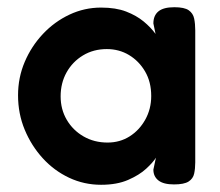

<svg xmlns="http://www.w3.org/2000/svg" viewBox="-20 -503 609 532"><path d="M462 8Q433 8 419 -3Q405 -14 405 -33L412 -66Q404 -53 385 -35.5Q366 -18 335 -4.5Q304 9 260 9Q213 9 171.5 -10.5Q130 -30 98.5 -64.5Q67 -99 48.5 -143.5Q30 -188 30 -239Q30 -288 48.5 -331.5Q67 -375 99 -409Q131 -443 172.5 -462.5Q214 -482 260 -482Q301 -482 329.5 -471Q358 -460 378 -443.5Q398 -427 411 -409L405 -438Q405 -460 419 -471.5Q433 -483 463 -483Q491 -483 503 -474.5Q515 -466 518 -451.5Q521 -437 521 -419V-53Q521 -36 518 -22Q515 -8 502.5 0Q490 8 462 8ZM278 -108Q312 -108 339 -125Q366 -142 382.5 -171.5Q399 -201 399 -237Q399 -276 382 -305Q365 -334 337.5 -350.5Q310 -367 276 -367Q239 -367 210 -349.5Q181 -332 164.5 -302.5Q148 -273 148 -236Q148 -200 165 -171Q182 -142 211.5 -125Q241 -108 278 -108Z"/></svg>

Font: Fredoka Medium
Style: Regular
Weight: 500
Designer: Ben Nathan
Foundry: Milena B. Brandão, Ben Nathan
Version: Version 2.001